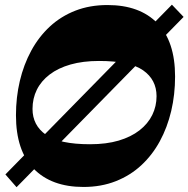

<svg xmlns="http://www.w3.org/2000/svg" viewBox="-20 -765 785 800"><path d="M49 15 2.5 -38.2 696.3 -745.5 745 -694.5ZM327.7 14Q194.5 14 120.5 -61.8Q46.5 -137.5 46.5 -284.8Q46.5 -359.2 62.6 -427.6Q78.8 -496 110.1 -553.7Q141.5 -611.5 187.7 -654.4Q234 -697.2 294.1 -720.6Q354.2 -744 428 -744Q562 -744 635.7 -668.4Q709.5 -592.7 709.5 -446Q709.5 -371 693.4 -302.5Q677.2 -234 645.9 -176.4Q614.5 -118.8 568.6 -76.3Q522.8 -33.8 462.1 -9.9Q401.5 14 327.7 14ZM355 -164Q423 -164 474.5 -179.2Q526 -194.5 561.3 -222Q596.5 -249.5 614.4 -285.9Q632.3 -322.3 632.3 -364.5Q632 -433 576.3 -472Q520.5 -511 392.5 -511Q325.8 -511 274 -496.3Q222.2 -481.5 186.9 -454.5Q151.5 -427.5 133.5 -391.1Q115.5 -354.8 115.5 -311.2Q115.5 -242.7 171.6 -203.4Q227.7 -164 355 -164Z"/></svg>

Font: Savate ExtraLight
Style: Italic
Weight: 200
Italic angle: -11°
Designer: Max Esnée
Foundry: Plomb Type
Version: Version 2.000